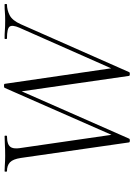

<svg xmlns="http://www.w3.org/2000/svg" viewBox="126 -794 672 964"><g transform="rotate(-90 462.0 -312.0)"><path d="M481 -570 518 -613 248 0Q247 4 238.5 4Q230 4 229 0L151 -543Q145 -583 129 -598Q113 -613 84 -613Q82 -613 82 -619Q82 -625 84 -625Q97 -625 110 -624Q123 -623 136.5 -622.5Q150 -622 161 -622Q193 -622 217 -623.5Q241 -625 261 -625Q263 -625 263 -619Q263 -613 261 -613Q238 -613 223 -607.5Q208 -602 202.5 -588.5Q197 -575 200 -551L271 -61L234 -13L503 -625Q505 -628 513.5 -628Q522 -628 523 -625L606 -56L567 -13L805 -551Q820 -586 810.5 -599.5Q801 -613 751 -613Q748 -613 748 -619Q748 -625 751 -625Q773 -625 792 -623.5Q811 -622 841 -622Q867 -622 883 -623.5Q899 -625 922 -625Q924 -625 924 -619Q924 -613 922 -613Q894 -613 867.5 -599.5Q841 -586 822 -543L582 0Q581 4 572.5 4Q564 4 563 0Z"/></g></svg>

Font: Cormorant Infant Light
Style: Italic
Weight: 300
Italic angle: -10°
Designer: Christian Thalmann (Catharsis Fonts)
Foundry: Catharsis Fonts
Version: Version 4.001